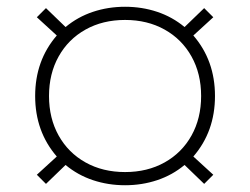

<svg xmlns="http://www.w3.org/2000/svg" viewBox="-20 -620 740 568"><path d="M174 -132 116 -76 89 -103 148 -157Q84 -231 84 -336Q84 -441 148 -515L89 -569L116 -596L174 -540Q210 -570 255 -585Q300 -600 350 -600Q400 -600 445 -585Q490 -570 526 -540L584 -596L611 -569L552 -515Q616 -441 616 -336Q616 -231 552 -157L611 -103L584 -76L526 -132Q490 -102 445 -87Q400 -72 350 -72Q300 -72 255 -87Q210 -102 174 -132ZM575 -336Q575 -402 546.5 -453Q518 -504 467 -532.5Q416 -561 350 -561Q284 -561 233 -532.5Q182 -504 153.5 -453Q125 -402 125 -336Q125 -270 153.5 -219Q182 -168 233 -139.5Q284 -111 350 -111Q416 -111 467 -139.5Q518 -168 546.5 -219Q575 -270 575 -336Z"/></svg>

Font: Fahkwang ExtraLight
Style: Regular
Weight: 275
Designer: Suppakit Chalermlarp | Katatrad Co.,Ltd.
Foundry: Cadson Demak Co.,Ltd.
Version: Version 1.000; ttfautohint (v1.6)